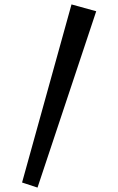

<svg xmlns="http://www.w3.org/2000/svg" viewBox="-20 -759 536 870"><path d="M80 68 304 -739 416 -708 150 91Z"/></svg>

Font: Joti One
Style: Regular
Weight: 400
Designer: Eduardo Rodriguez Tunni
Foundry: Eduardo Rodriguez Tunni
Version: Version 1.001